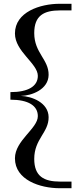

<svg xmlns="http://www.w3.org/2000/svg" viewBox="-20 -773 398 1015"><path d="M35 -286V-246C129 -246 180 -215 180 -159C180 -93 59 -31 59 64C59 179 193 222 295 222H358V187H298C212 187 161 159 161 67C161 -39 238 -72 237 -154C236 -231 148 -264 90 -266C148 -267 236 -300 237 -377C238 -459 161 -493 161 -598C161 -691 212 -718 298 -718H358V-753H295C193 -753 59 -710 59 -596C59 -500 180 -438 180 -372C180 -317 129 -286 35 -286Z"/></svg>

Font: Sprat Black
Style: Regular
Weight: 900
Designer: Ethan Nakache
Foundry: Collletttivo
Version: Version 2.000;Glyphs 3.2 (3217)